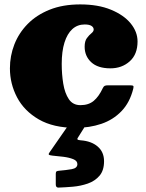

<svg xmlns="http://www.w3.org/2000/svg" viewBox="-20 -560 664 871"><path d="M233 276.5Q233 291.5 245.5 291Q275 290 310.2 287Q345.5 284 378 272.8Q410.5 261.5 431.2 237.5Q452 213.5 452 171.5Q452 129.5 423.2 104.8Q394.5 80 346 76.5Q332.5 75.5 331.2 71.8Q330 68 336.5 59.5L361 20.5Q365 14.5 361.8 12.5Q358.5 10.5 347 10.5H298Q292 10.5 289.8 11.2Q287.5 12 285 15.5L204.5 131.5Q199.5 138 201.5 141.2Q203.5 144.5 218 146Q240.5 148 267 151.2Q293.5 154.5 312.2 162Q331 169.5 331 184.5Q331 203 305 207.5Q279 212 248.5 214.5Q241 215 237 217.2Q233 219.5 233 228ZM25 -250Q25 -180 57.5 -118.2Q90 -56.5 156.2 -18.2Q222.5 20 323 20Q386 20 439.8 1.8Q493.5 -16.5 531.2 -55.8Q569 -95 584.5 -157.5Q587 -167.5 584.5 -170.2Q582 -173 569 -173H471Q459.5 -173 454.8 -170.5Q450 -168 446.5 -160.5Q428.5 -122 405.2 -102.5Q382 -83 345 -83Q310.5 -83 292.2 -110.2Q274 -137.5 267 -180.2Q260 -223 260 -270Q260 -327 272.5 -367Q285 -407 308.2 -428Q331.5 -449 364 -449Q385 -449 395 -442.5Q405 -436 405 -426Q405 -417.5 394.8 -409.2Q384.5 -401 374.2 -387.2Q364 -373.5 364 -348Q364 -305.5 393.8 -277.8Q423.5 -250 481 -250Q533 -250 568.5 -281.8Q604 -313.5 604 -372Q604 -415.5 572.8 -453.8Q541.5 -492 483.2 -516Q425 -540 344 -540Q265 -540 205.2 -516Q145.5 -492 105.5 -451.2Q65.5 -410.5 45.2 -358.5Q25 -306.5 25 -250Z"/></svg>

Font: Besley Black
Style: Regular
Weight: 900
Designer: Owen Earl
Foundry: indestructible type*
Version: Version 2.001